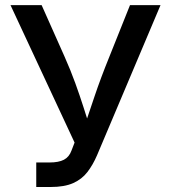

<svg xmlns="http://www.w3.org/2000/svg" viewBox="-20 -748 684 768"><path d="M125 0V-98.1H178.2Q214.8 -98.1 235.8 -109.1Q256.8 -120.1 266.1 -146L278.3 -177.7L22 -727.5H146.5L237.8 -522.5Q263.2 -465.3 281.2 -415.3Q299.3 -365.2 314.2 -318.6Q329.1 -272 343.8 -225.6H312Q333.5 -289.1 357.9 -361.8Q382.3 -434.6 418 -522.5L500 -727.5H622.1L368.2 -127Q351.6 -88.4 329.6 -59.8Q307.6 -31.2 272.7 -15.6Q237.8 0 182.6 0Z"/></svg>

Font: Inter 17pt Medium
Style: Regular
Weight: 500
Version: Version 4.001;git-66647c0bb